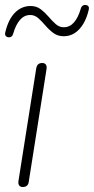

<svg xmlns="http://www.w3.org/2000/svg" viewBox="-24 -742 376 768"><path d="M67 6Q57 6 52.5 -0.5Q48 -7 50 -19L121 -469Q123 -480 129 -485Q135 -490 145 -490Q155 -490 159.5 -483.5Q164 -477 162 -465L91 -15Q90 -5 84 0.5Q78 6 67 6ZM9 -593Q2 -594 -1.5 -599Q-5 -604 -3 -612Q3 -638 12.5 -657.5Q22 -677 35 -690.5Q48 -704 64 -711Q80 -718 98 -718Q122 -718 139 -705Q156 -692 170 -675.5Q184 -659 198.5 -646Q213 -633 231 -633Q255 -633 272 -652.5Q289 -672 299 -707Q301 -715 306.5 -719Q312 -723 319 -722Q327 -721 330 -716Q333 -711 331 -703Q323 -669 308.5 -645.5Q294 -622 274.5 -609.5Q255 -597 231 -597Q207 -597 189.5 -610Q172 -623 158 -639.5Q144 -656 129.5 -669Q115 -682 97 -682Q73 -682 56 -662.5Q39 -643 29 -608Q27 -600 22 -596Q17 -592 9 -593Z"/></svg>

Font: Nunito ExtraLight
Style: Italic
Weight: 200
Italic angle: -9°
Designer: Vernon Adams
Foundry: Vernon Adams
Version: Version 3.602